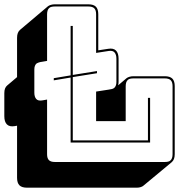

<svg xmlns="http://www.w3.org/2000/svg" viewBox="-24 -750 849 889"><path d="M610 119H101Q77 119 66 108Q55 97 55 73V-168L44 -166Q20 -162 8 -174Q-4 -186 -4 -212V-319Q-4 -332 -0.5 -340.5Q3 -349 9 -354L55 -393V-575Q55 -588 58.5 -597Q62 -606 69 -612L198 -721Q203 -725 211.5 -727.5Q220 -730 230 -730H385Q409 -730 420 -719Q431 -708 431 -684V-517L477 -524Q501 -528 513 -516Q525 -504 525 -478V-371Q525 -367 524.5 -363Q524 -359 523 -355L562 -388Q567 -392 575.5 -394.5Q584 -397 594 -397H739Q763 -397 774 -386Q785 -375 785 -351V-36Q785 -23 781.5 -14Q778 -5 771 1L641 109Q637 113 628.5 116Q620 119 610 119ZM739 0Q747 0 754 -1.5Q761 -3 765 -7Q770 -11 772.5 -18.5Q775 -26 775 -36V-351Q775 -370 766.5 -378.5Q758 -387 739 -387H594Q586 -387 579 -385.5Q572 -384 568 -380Q563 -376 560.5 -368.5Q558 -361 558 -351V-189H421V-326L479 -335Q488 -336 495 -338Q502 -340 506 -344Q510 -348 512.5 -354.5Q515 -361 515 -371V-478Q515 -497 506.5 -507Q498 -517 479 -514L421 -505V-684Q421 -703 412.5 -711.5Q404 -720 385 -720H230Q222 -720 215 -718.5Q208 -717 204 -713Q199 -709 196.5 -701.5Q194 -694 194 -684V-468L171 -464Q162 -463 155 -460.5Q148 -458 144 -455Q140 -451 137.5 -444.5Q135 -438 135 -428V-321Q135 -302 143.5 -292Q152 -282 171 -285L194 -289V-36Q194 -17 202.5 -8.5Q211 0 230 0ZM303 -90V-391L225 -378V-388L303 -401V-630H313V-403L425 -421V-411L313 -393V-100H661V-297H671V-90Z"/></svg>

Font: Bungee Shade
Style: Regular
Weight: 400
Designer: David Jonathan Ross
Foundry: David Jonathan Ross
Version: Version 1.000;PS 1.0;hotconv 1.0.72;makeotf.lib2.5.5900